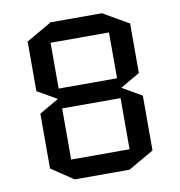

<svg xmlns="http://www.w3.org/2000/svg" viewBox="-80 -779 805 858"><g transform="rotate(-10 322.5 -350.0)"><path d="M190 -85H455V-317H190ZM190 -407H455V-615H190ZM439 5H190L90 -62V-311L177 -361V-363L90 -413V-638L206 -705H439L555 -638V-413L468 -363V-361L555 -311V-62Z"/></g></svg>

Font: Quantico
Style: Regular
Weight: 400
Designer: Matt Desmond
Foundry: MADtype
Version: Version 2.002